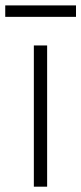

<svg xmlns="http://www.w3.org/2000/svg" viewBox="-50 -701 306 721"><path d="M77.1 -530.3H127V0H77.1ZM235.4 -637.7H-30.3V-680.7H235.4Z"/></svg>

Font: Pretendard Std ExtraLight
Style: Regular
Weight: 200
Designer: Base glyphs from Inter by Rasmus Andersson; Hangeul glyphs from Noto Sans CJK(Source Han Sans) by Jang Soo-young and Kan
Foundry: Kil Hyung-jin
Version: Version 1.309